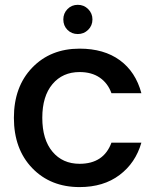

<svg xmlns="http://www.w3.org/2000/svg" viewBox="-20 -760 640 789"><path d="M37.1 -275.9Q37.1 -403.8 112.3 -481.9Q187.5 -560.1 307.1 -560.1Q407.2 -560.1 472.4 -512.5Q537.6 -464.8 561 -377H438Q423.3 -418 390.1 -440.9Q356.9 -463.9 307.1 -463.9Q237.3 -463.9 195.6 -414.3Q153.8 -364.7 153.8 -275.9Q153.8 -186.5 195.6 -136.7Q237.3 -86.9 307.1 -86.9Q406.2 -86.9 438 -173.8H561Q537.1 -90.3 471.2 -40.8Q405.3 8.8 307.1 8.8Q187.5 8.8 112.3 -69.3Q37.1 -147.5 37.1 -275.9ZM299.8 -620.1Q274.4 -620.1 257.3 -637.2Q240.2 -654.3 240.2 -680.2Q240.2 -705.1 257.3 -722.7Q274.4 -740.2 299.8 -740.2Q324.7 -740.2 342.3 -722.7Q359.9 -705.1 359.9 -680.2Q359.9 -654.8 342.3 -637.5Q324.7 -620.1 299.8 -620.1Z"/></svg>

Font: SVN-Poppins Medium
Style: Regular
Weight: 500
Designer: Ninad Kale (Devanagari), Jonny Pinhorn (Latin)
Foundry: Indian Type Foundry
Version: Version 3.002 2017